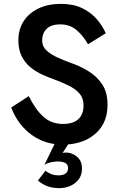

<svg xmlns="http://www.w3.org/2000/svg" viewBox="-20 -733 619 993"><path d="M129 -236Q162 -168 203.5 -130Q245 -92 306 -92Q359 -92 385.5 -117Q412 -142 412 -187Q412 -226 390 -250.5Q368 -275 332 -292Q296 -309 256 -324Q230 -333 199 -347Q168 -361 139.5 -383.5Q111 -406 93 -440.5Q75 -475 75 -525Q75 -581 102 -623Q129 -665 178.5 -689Q228 -713 295 -713Q359 -713 404.5 -691Q450 -669 480 -634.5Q510 -600 527 -561L435 -504Q412 -546 377 -576.5Q342 -607 291 -607Q245 -607 221.5 -584Q198 -561 198 -523Q198 -493 220.5 -472Q243 -451 280 -434.5Q317 -418 359 -403Q400 -388 441 -362.5Q482 -337 509 -296Q536 -255 536 -193Q537 -103 481 -48.5Q425 6 332 14L304 58Q312 56 324 56Q351 56 377.5 77Q404 98 404 140Q404 172 387 194.5Q370 217 343.5 228.5Q317 240 288 240Q255 240 229 231.5Q203 223 176 201L215 150Q246 174 280 174Q332 174 332 136Q332 117 317 109.5Q302 102 278 102Q270 102 250 105Q230 108 210 119L262 12Q185 1 126 -49.5Q67 -100 38 -177Z"/></svg>

Font: Jost* Medium
Style: Regular
Weight: 500
Version: Version 3.7